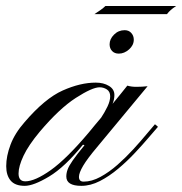

<svg xmlns="http://www.w3.org/2000/svg" viewBox="-30 -603 592 624"><path d="M50.3 1Q19 1 4.6 -16.1Q-9.8 -33.2 -9.8 -63Q-9.8 -95.7 4.2 -132.8Q18.1 -169.9 50.3 -206.5Q116.2 -283.2 173.6 -308.8Q231 -334.5 281.2 -334.5Q306.6 -334.5 324.2 -323.7Q341.8 -313 341.8 -294.4Q341.8 -280.3 335.9 -265.6Q351.6 -284.2 362.5 -298.1Q373.5 -312 383.8 -324.7Q396.5 -320.8 413.1 -320.8Q419.9 -320.8 431.6 -321.3Q443.4 -321.8 449.7 -322.8L285.2 -124.5Q253.9 -87.4 240.2 -64.2Q226.6 -41 226.6 -28.3Q226.6 -12.7 241.7 -12.7Q268.1 -12.7 296.4 -28.1Q324.7 -43.5 352.1 -67.6Q379.4 -91.8 403.3 -117.9Q427.2 -144 445.6 -166.3Q463.9 -188.5 473.6 -199.2L483.4 -190.9Q472.7 -178.7 453.1 -155.8Q433.6 -132.8 408.4 -106Q383.3 -79.1 354.2 -54.7Q325.2 -30.3 294.7 -14.6Q264.2 1 234.4 1Q185.5 1 185.5 -29.3Q185.5 -40.5 189.7 -52Q193.8 -63.5 206.5 -81.8Q219.2 -100.1 244.6 -130.9L239.7 -132.8Q180.2 -59.6 129.6 -29.3Q79.1 1 50.3 1ZM52.2 -13.7Q83.5 -13.7 134.8 -50Q186 -86.4 257.8 -171.4Q269.5 -185.5 279.5 -197.8Q289.6 -210 298.8 -220.7Q310.1 -237.8 319.1 -256.3Q328.1 -274.9 328.1 -290Q328.1 -305.2 317.4 -312.3Q306.6 -319.3 293.9 -319.3Q270 -319.3 216.6 -284.9Q163.1 -250.5 99.1 -174.8Q62.5 -130.9 46.4 -96.7Q30.3 -62.5 30.3 -39.1Q30.3 -13.7 52.2 -13.7ZM356 -428.7Q342.3 -428.7 334.2 -437.3Q326.2 -445.8 326.2 -459Q326.2 -476.1 340.6 -490.5Q355 -504.9 375 -504.9Q388.7 -504.9 396.7 -495.8Q404.8 -486.8 404.8 -474.1Q404.8 -456.1 389.4 -442.4Q374 -428.7 356 -428.7ZM276.9 -557.1Q287.6 -564 296.9 -570.6Q306.2 -577.1 312.5 -583.5H542.5Q522.5 -570.8 512.7 -557.1Z"/></svg>

Font: Pinyon Script
Style: Regular
Weight: 400
Designer: Nicole Fally, Eben Sorkin
Foundry: Sorkin Type Co.
Version: Version 1.008; ttfautohint (v1.8.4.7-5d5b)